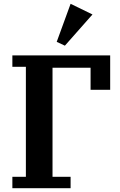

<svg xmlns="http://www.w3.org/2000/svg" viewBox="-20 -989 629 1009"><path d="M45 -60H116V-638H45V-698H559V-517H456V-633H256V-60H351V0H45ZM278 -769 351 -969 466 -913 321 -749Z"/></svg>

Font: IBM Plex Serif SemiBold
Style: Regular
Weight: 600
Designer: Mike Abbink, Paul van der Laan, Pieter van Rosmalen
Foundry: Bold Monday
Version: Version 2.5